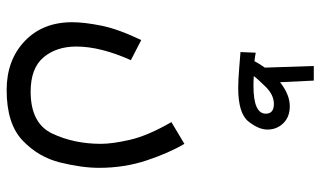

<svg xmlns="http://www.w3.org/2000/svg" viewBox="-218 -540 987 592"><g transform="rotate(90 276.0 -243.5)"><path d="M244 -531Q229 -531 214 -532Q222 -543 247 -568.5Q272 -594 300 -594Q330 -594 330 -569Q330 -531 244 -531ZM251 -484Q329 -484 354 -515.5Q379 -547 379 -574Q379 -603 359.5 -623Q340 -643 307 -643Q271 -643 233 -613L228 -717H183L188 -566Q177 -551 168 -534Q152 -536 142 -538L140 -491Q154 -490 190 -487Q226 -484 251 -484ZM257 230Q361 230 412.5 181Q464 132 480.5 65Q497 -2 497 -55Q497 -133 474 -202Q451 -271 423 -318L356 -278Q398 -205 410.5 -150.5Q423 -96 423 -61Q423 22 391.5 89Q360 156 262 156Q190 156 156.5 116.5Q123 77 123 15Q123 -59 165 -153L103 -185Q69 -114 58.5 -61.5Q48 -9 48 28Q48 119 106.5 174.5Q165 230 257 230Z"/></g></svg>

Font: Noto Sans Arabic Condensed
Style: Regular
Weight: 400
Width: 3
Designer: Nadine Chahine
Foundry: Monotype Imaging Inc.
Version: 1.001